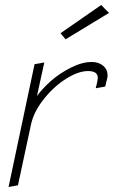

<svg xmlns="http://www.w3.org/2000/svg" viewBox="-20 -750 456 768"><path d="M222.2 -617.2 242.2 -592.8 416 -698.2 384.8 -730ZM157.2 -500 118.2 -493.2 14.2 -2 51.8 -8.8 104 -252Q114.7 -302.2 154.8 -353Q194.8 -403.8 244.1 -434.8Q293.5 -465.8 332 -465.8Q371.1 -465.8 371.1 -439Q371.1 -436.5 370.6 -433.1Q370.1 -429.7 369.4 -425.5Q368.7 -421.4 368.2 -418.9L362.8 -397L400.9 -403.8L409.2 -438Q410.2 -441.9 410.2 -449.2Q410.2 -472.2 392.6 -487.1Q375 -502 347.2 -502Q307.6 -502 262.2 -478.8Q216.8 -455.6 183.6 -426Q150.4 -396.5 127.9 -366.2Z"/></svg>

Font: Comic Neue Angular Light Italic
Style: Regular
Weight: 300
Italic angle: -12°
Designer: Craig Rozynski
Foundry: Craig Rozynski
Version: Version 2.003